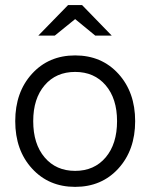

<svg xmlns="http://www.w3.org/2000/svg" viewBox="-20 -728 592 756"><path d="M275.9 7.8Q171.9 7.8 106 -64.5Q40 -136.7 40 -251Q40 -365.2 106 -437.5Q171.9 -509.8 275.9 -509.8Q380.4 -509.8 446.3 -437.3Q512.2 -364.7 512.2 -251Q512.2 -137.2 446.3 -64.7Q380.4 7.8 275.9 7.8ZM110.8 -251Q110.8 -161.1 155.8 -108.2Q200.7 -55.2 275.9 -55.2Q351.1 -55.2 396 -108.2Q440.9 -161.1 440.9 -251Q440.9 -339.8 396 -392.3Q351.1 -444.8 275.9 -444.8Q200.7 -444.8 155.8 -392.3Q110.8 -339.8 110.8 -251ZM248 -708H303.2L419.9 -587.9H355L275.9 -652.8L195.8 -587.9H130.9Z"/></svg>

Font: LT Superior
Style: Regular
Weight: 400
Designer: Daniel Lyons
Foundry: LyonsType
Version: Version 1.000